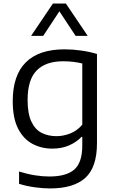

<svg xmlns="http://www.w3.org/2000/svg" viewBox="-20 -828 646 1078"><path d="M261 230Q221 230 174.5 223.5Q128 217 87 204V135Q133.5 149.5 176 156.2Q218.5 163 257 163Q352.5 163 397.2 123.8Q442 84.5 442 -11V-59.5H437.5Q409 -29.5 367.5 -11.5Q326 6.5 273.5 6.5Q212.5 6.5 162 -20.5Q111.5 -47.5 81.5 -106Q51.5 -164.5 51.5 -260Q51.5 -405 125 -478Q198.5 -551 342 -551Q388.5 -551 436 -544.2Q483.5 -537.5 524.5 -525V-24Q524.5 111.5 458.8 170.8Q393 230 261 230ZM297 -63.5Q336.5 -63.5 375.2 -79Q414 -94.5 442 -128V-471.5Q421 -477 393.5 -480.5Q366 -484 334.5 -484Q236.5 -484 185.8 -432.2Q135 -380.5 135 -267.5Q135 -190 156 -145.5Q177 -101 213.5 -82.2Q250 -63.5 297 -63.5ZM154.5 -626.5 277 -808H350L472.5 -626.5H404.5L313.5 -764.5L222.5 -626.5Z"/></svg>

Font: Encode Sans SemiExpanded SemiExpanded
Style: Regular
Weight: 400
Width: 6
Designer: Multiple Designers
Foundry: Impallari Type
Version: Version 3.000; ttfautohint (v1.8.3) -l 8 -r 50 -G 200 -x 14 